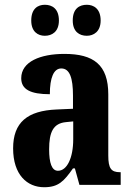

<svg xmlns="http://www.w3.org/2000/svg" viewBox="-20 -775 549 805"><path d="M344 -625C372 -625 402 -642 402 -689C402 -739 372 -755 344 -755C313 -755 285 -739 285 -689C285 -642 313 -625 344 -625ZM168 -625C198 -625 227 -642 227 -689C227 -739 198 -755 168 -755C139 -755 111 -739 111 -689C111 -642 139 -625 168 -625ZM165 10C225 10 248 -15 286 -69H294L313 0H486V-53H483C446 -53 434 -69 434 -123V-379C434 -504 372 -549 250 -549C150 -549 69 -517 69 -447C69 -400 108 -380 189 -380C189 -449 205 -488 237 -488C272 -488 286 -449 286 -374V-319L218 -316C95 -311 35 -262 35 -153C35 -42 94 10 165 10ZM223 -59C197 -59 186 -92 186 -149C186 -221 203 -258 257 -263L287 -266V-191C287 -113 261 -59 223 -59Z"/></svg>

Font: Noto Serif Bengali ExtraCondensed ExtraBold
Style: Regular
Weight: 800
Width: 2
Designer: Juan Bruce, Universal Thirst, Indian Type Foundry and the Monotype Design Team.
Foundry: Monotype Imaging Inc.
Version: Version 2.003